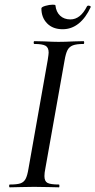

<svg xmlns="http://www.w3.org/2000/svg" viewBox="-20 -801 408 821"><path d="M22 -12Q53 -12 67.5 -17Q82 -22 89.5 -36Q97 -50 102 -81L184 -544Q188 -570 188 -576Q188 -598 174.5 -605.5Q161 -613 127 -613Q124 -613 124 -619Q124 -625 127 -625L170 -624Q208 -622 230 -622Q258 -622 296 -624L337 -625Q340 -625 340 -619Q340 -613 337 -613Q307 -613 291.5 -607Q276 -601 268.5 -586.5Q261 -572 256 -542L174 -81Q170 -62 170 -48Q170 -26 183 -19Q196 -12 232 -12Q234 -12 234 -6Q234 0 232 0Q206 0 190 -1L126 -2L66 -1Q50 0 22 0Q19 0 19 -6Q19 -12 22 -12ZM157 -765Q157 -771 174 -776Q191 -781 206 -781Q217 -781 217 -778Q220 -750 237 -734Q254 -718 281 -718Q324 -718 352 -774Q354 -777 358 -777Q362 -777 365.5 -775Q369 -773 368 -771Q347 -725 316.5 -700.5Q286 -676 248 -676Q206 -676 181.5 -701Q157 -726 157 -765Z"/></svg>

Font: Cormorant Garamond Medium
Style: Italic
Weight: 500
Italic angle: -10°
Designer: Christian Thalmann (Catharsis Fonts)
Foundry: Catharsis Fonts
Version: Version 4.000